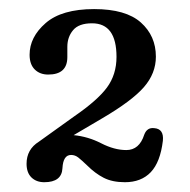

<svg xmlns="http://www.w3.org/2000/svg" viewBox="-20 -734 408 412"><path d="M37 -382.5Q37 -413.5 63.5 -430L139.5 -484.5Q189 -518.5 209.5 -546.2Q230 -574 230 -612Q230 -684 177.5 -684Q149 -684 136.8 -669.2Q124.5 -654.5 124.5 -633.5V-611.5Q124.5 -574 83.5 -574Q65.5 -574 54.5 -585Q43.5 -596 43.5 -616.5Q43.5 -654.5 78 -684.5Q112.5 -714.5 182 -714.5Q250 -714.5 282.2 -685.8Q314.5 -657 314.5 -612.5Q314.5 -576.5 288.8 -547Q263 -517.5 200 -480.5L138 -444Q169 -441 197.2 -426.5Q225.5 -412 251 -412Q279 -412 289.5 -445Q295.5 -461 311 -459Q332 -457.5 329.5 -432Q324 -386 303.5 -364.5Q283 -343 248 -343Q221 -343 202.5 -352.5Q184 -362 167 -379Q155 -390.5 148 -396Q141 -401.5 132.5 -401.5Q115.5 -401.5 114 -373Q112.5 -343 75 -343Q58 -343 47.5 -353.2Q37 -363.5 37 -382.5Z"/></svg>

Font: Fraunces 9pt SuperSoft
Style: Regular
Weight: 400
Version: Version 1.000;[b76b70a41]